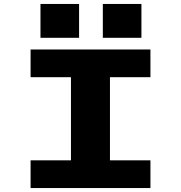

<svg xmlns="http://www.w3.org/2000/svg" viewBox="-20 -950 915 970"><path d="M134.5 0V-140H338.5V-560H134.5V-700H740V-560H535.5V-140H740V0ZM184.5 -930H379.5V-759H184.5ZM499.5 -930H694.5V-759H499.5Z"/></svg>

Font: Trispace SemiExpanded ExtraBold
Style: Regular
Weight: 800
Width: 6
Designer: Tyler Finck
Foundry: Etcetera Type Company
Version: Version 1.210; ttfautohint (v1.8.3)